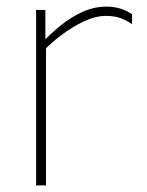

<svg xmlns="http://www.w3.org/2000/svg" viewBox="-20 -560 443 580"><path d="M89 -530H117V-438L119 -424V0H89ZM302 -540Q345 -540 379 -517V-487Q363 -498 344.5 -505Q326 -512 300 -512Q268 -512 232.5 -495Q197 -478 166 -454.5Q135 -431 115 -410L112 -436Q135 -460 164.5 -484Q194 -508 229 -524Q264 -540 302 -540Z"/></svg>

Font: Roundo Variable
Style: Regular
Weight: 200
Designer: Shiva Nallaperumal
Foundry: Indian Type Foundry
Version: Version 2.000